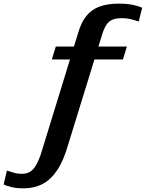

<svg xmlns="http://www.w3.org/2000/svg" viewBox="-161 -793 802 1056"><path d="M146 -537H537L515 -466H124ZM214 2Q189 90 153.5 143Q118 196 72 219.5Q26 243 -32 243Q-69 243 -97.5 236Q-126 229 -141 222L-123 145Q-115 147 -102.5 151.5Q-90 156 -74.5 159.5Q-59 163 -42 163Q-22 163 -5.5 156.5Q11 150 24.5 134Q38 118 50.5 89.5Q63 61 75 18L271 -619Q287 -672 314.5 -706Q342 -740 385.5 -756.5Q429 -773 492 -773Q540 -773 573 -765.5Q606 -758 621 -750L602 -675Q586 -680 562.5 -686.5Q539 -693 508 -693Q477 -693 457 -684.5Q437 -676 424 -656Q411 -636 401 -604Z"/></svg>

Font: Roboto Serif SemiBold
Style: Italic
Weight: 600
Italic angle: -10°
Version: Version 1.007